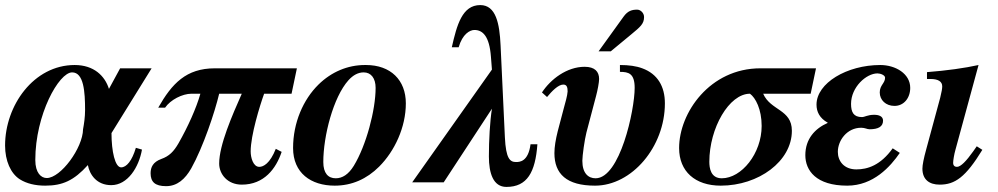

<svg xmlns="http://www.w3.org/2000/svg" viewBox="-23 -718 3928 756"><path d="M312 -285C312 -257 308 -231 304 -209C303 -135 216 -17 161 -17C139 -17 116 -37 116 -88C116 -267 209 -433 261 -433C307 -433 312 -356 312 -285ZM574 -449H450L406 -368C390 -419 347 -462 271 -462C110 -462 -3 -303 -3 -145C-3 -85 19 -35 55 -12C82 5 116 13 155 13C223 13 268 -7 323 -68C330 -30 358 11 415 11C480 11 524 -60 536 -129L512 -136C497 -85 475 -59 454 -59C430 -59 416 -122 416 -194Z M1146 -449H823C710 -449 654 -389 600 -294H627C648 -325 695 -349 731 -349H766C750 -292 717 -219 680 -154C661 -121 643 -103 612 -92C579 -80 570 -59 570 -36C570 -2 587 15 631 15C675 15 706 -13 730 -55C777 -139 823 -277 840 -349H929C891 -263 840 -147 840 -74C840 -32 873 9 929 9C1017 9 1064 -54 1086 -120L1063 -132C1040 -74 1014 -61 998 -61C974 -61 964 -97 964 -122C964 -185 1000 -302 1017 -349H1125Z M1456 -372C1456 -285 1419 -145 1370 -65C1349 -31 1325 -16 1299 -16C1269 -16 1250 -36 1250 -80C1250 -182 1289 -335 1349 -402C1368 -423 1388 -433 1409 -433C1438 -433 1456 -410 1456 -372ZM1414 -462C1346 -462 1282 -435 1231 -385C1171 -326 1131 -235 1131 -135C1131 -37 1201 13 1295 13C1362 13 1421 -13 1470 -62C1531 -123 1575 -217 1575 -311C1575 -403 1515 -462 1418 -462Z M2066 -150C2057 -81 2023 -80 2009 -80C1985 -80 1969 -93 1965 -177L1948 -540C1944 -625 1930 -698 1868 -698C1797 -698 1776 -620 1756 -532H1783C1798 -584 1827 -600 1845 -600C1878 -600 1904 -575 1910 -495L1914 -444L1600 0H1724L1914 -290C1906 -240 1902 -165 1902 -102C1902 -36 1919 18 1971 18C2053 18 2085 -40 2093 -150Z M2418 -435C2452 -435 2476 -429 2476 -372C2476 -284 2418 -16 2322 -16C2294 -16 2270 -35 2270 -85C2270 -105 2279 -169 2286 -196L2324 -340C2330 -362 2336 -394 2336 -407C2336 -436 2319 -455 2279 -455C2209 -455 2145 -406 2111 -354L2131 -336C2150 -359 2175 -385 2195 -385C2209 -385 2212 -374 2212 -358C2211 -341 2203 -314 2197 -292L2173 -201C2165 -169 2160 -140 2160 -115C2160 -33 2208 13 2320 13C2465 13 2595 -140 2595 -311C2595 -378 2566 -427 2506 -449C2482 -458 2453 -462 2418 -462ZM2334 -516H2382L2463 -583C2498 -612 2513 -624 2513 -651C2513 -667 2499 -680 2486 -680C2466 -680 2449 -676 2432 -652Z M2976 -222C2976 -114 2897 -16 2819 -16C2775 -16 2770 -57 2770 -81C2770 -214 2848 -349 2930 -349C2952 -333 2976 -288 2976 -222ZM3190 -449H2971C2772 -449 2651 -274 2651 -135C2651 -43 2714 13 2815 13C2964 13 3095 -83 3095 -203C3095 -288 3011 -282 2982 -349H3169Z M3236 -234C3186 -212 3148 -171 3148 -107C3148 -47 3190 13 3313 13C3416 13 3483 -62 3520 -116L3492 -134C3444 -67 3393 -51 3349 -51C3300 -51 3276 -84 3276 -120C3276 -165 3312 -215 3368 -215C3383 -215 3391 -209 3401 -209C3436 -209 3454 -220 3454 -243C3454 -261 3436 -266 3419 -266C3393 -266 3382 -257 3371 -257C3338 -257 3328 -276 3328 -309C3328 -375 3388 -429 3432 -429C3444 -429 3462 -422 3462 -412C3462 -390 3441 -383 3441 -354C3441 -324 3465 -301 3499 -301C3536 -301 3561 -332 3561 -372C3561 -428 3503 -462 3443 -462C3312 -462 3192 -391 3192 -306C3192 -278 3204 -253 3236 -235Z M3823 -142 3809 -122C3782 -84 3760 -61 3745 -61C3737 -61 3730 -65 3730 -77C3730 -86 3734 -111 3739 -128L3830 -462C3776 -450 3705 -440 3627 -434V-407H3641C3671 -407 3687 -397 3687 -378C3687 -370 3685 -357 3679 -333L3624 -130C3614 -94 3609 -68 3609 -54C3609 -11 3636 9 3677 9C3737 9 3779 -20 3845 -128Z"/></svg>

Font: XITS
Style: Bold Italic
Weight: 700
Italic angle: -16.33°
Designer: MicroPress Inc., with final additions and corrections provided by Coen Hoffman, Elsevier (retired)
Version: Version 1.302